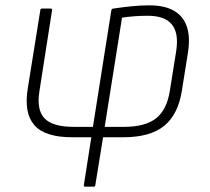

<svg xmlns="http://www.w3.org/2000/svg" viewBox="-20 -514 788 719"><path d="M299 185Q293 185 294 179L322 0H250Q148 0 108.5 -45.5Q69 -91 84 -183L131 -476Q131 -482 138 -482H169Q176 -482 175 -476L128 -175Q116 -103 146.5 -71Q177 -39 255 -39H328L397 -476Q399 -482 405 -482Q438 -487 472 -490.5Q506 -494 539 -494Q596 -494 631 -474Q666 -454 679.5 -415Q693 -376 684 -318L661 -174Q647 -85 594.5 -42.5Q542 0 442 0H366L337 179Q337 185 331 185ZM372 -39H445Q524 -39 564.5 -71Q605 -103 616 -174L640 -324Q650 -390 623.5 -422.5Q597 -455 533 -455Q507 -455 482 -453Q457 -451 437 -448Z"/></svg>

Font: Sofia Sans ExtraLight
Style: Italic
Weight: 250
Italic angle: -9°
Version: Version 4.100-B